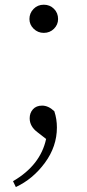

<svg xmlns="http://www.w3.org/2000/svg" viewBox="-20 -545 363 799"><path d="M162.1 -408.2Q137.7 -408.2 120.1 -425.3Q102.5 -442.4 102.5 -465.8Q102.5 -490.2 119.6 -507.8Q136.7 -525.4 162.1 -525.4Q187.5 -525.4 204.6 -508.3Q221.7 -491.2 221.7 -465.8Q221.7 -442.4 204.6 -425.3Q187.5 -408.2 162.1 -408.2ZM171.9 33.2 136.7 5.9Q103.5 -18.6 103.5 -52.7Q103.5 -75.2 117.2 -90.3Q130.9 -105.5 155.3 -105.5Q181.6 -105.5 206.1 -82Q216.8 -49.8 216.8 -14.6Q216.8 64.5 167 132.3Q117.2 200.2 45.9 233.4L34.2 209Q148.4 142.6 171.9 33.2Z"/></svg>

Font: GenYoMin TW TTF Light
Style: Regular
Weight: 300
Version: Version 1.300